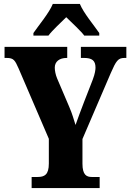

<svg xmlns="http://www.w3.org/2000/svg" viewBox="-20 -951 660 971"><path d="M149 -784V-771H225C243 -796 288 -837 315 -864C340 -840 395 -788 406 -771H482V-784C456 -822 402 -886 384 -931H247C229 -886 175 -822 149 -784ZM140 0H484V-56H444C418 -56 397 -66 397 -123V-248L540 -581C567 -643 577 -658 609 -658H619V-714H389V-658H405C445 -658 463 -645 463 -609C463 -600 461 -579 449 -548L405 -435C389 -392 373 -352 362 -319C352 -350 346 -374 330 -411L269 -554C261 -573 257 -594 257 -609C257 -640 281 -658 317 -658H320V-714H3V-658H14C50 -658 56 -645 74 -605L227 -249V-124C227 -67 205 -56 170 -56H140Z"/></svg>

Font: Noto Serif Georgian ExtraCondensed Black
Style: Regular
Weight: 900
Width: 2
Designer: Monotype Design Team, Akaki Razmadze
Foundry: Google LLC
Version: Version 2.003